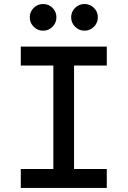

<svg xmlns="http://www.w3.org/2000/svg" viewBox="-20 -922 626 942"><path d="M241.7 0V-693.4H343.3V0ZM82 0V-92.8H503.9V0ZM82 -600.6V-693.4H503.9V-600.6ZM394.5 -771.5Q367.7 -771.5 348.4 -790.8Q329.1 -810.1 329.1 -836.9Q329.1 -864.3 348.4 -883.3Q367.7 -902.3 394.5 -902.3Q421.9 -902.3 440.9 -883.3Q460 -864.3 460 -836.9Q460 -810.1 440.9 -790.8Q421.9 -771.5 394.5 -771.5ZM191.4 -771.5Q164.6 -771.5 145.3 -790.8Q126 -810.1 126 -836.9Q126 -864.3 145.3 -883.3Q164.6 -902.3 191.4 -902.3Q218.8 -902.3 237.8 -883.3Q256.8 -864.3 256.8 -836.9Q256.8 -810.1 237.8 -790.8Q218.8 -771.5 191.4 -771.5Z"/></svg>

Font: Cascadia Code
Style: Regular
Weight: 400
Monospace: yes
Designer: Aaron Bell
Foundry: Saja Typeworks
Version: Version 2106.017